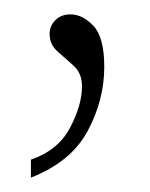

<svg xmlns="http://www.w3.org/2000/svg" viewBox="-20 -93 208 267"><path d="M23 129Q61 116 77.5 84.5Q94 53 94 27Q94 9 82.5 -1.5Q71 -12 60 -21.5Q49 -31 49 -46Q49 -57 57 -65Q65 -73 78 -73Q95 -73 110 -57Q125 -41 125 0Q125 46 102 89Q79 132 23 154Z"/></svg>

Font: Noto Serif Lao Condensed Thin
Style: Regular
Weight: 100
Width: 3
Designer: Monotype Design Team
Foundry: Monotype Imaging Inc.
Version: Version 2.003; ttfautohint (v1.8.4.7-5d5b)